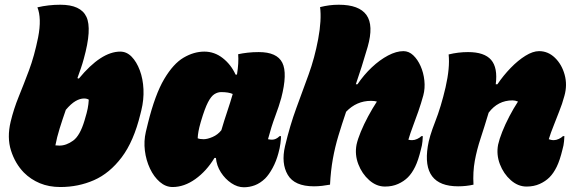

<svg xmlns="http://www.w3.org/2000/svg" viewBox="-20 -780 2430 811"><path d="M573 -298Q545 -183 494 -115.5Q443 -48 377 -19Q311 10 235 10Q187 10 148.5 -6Q110 -22 81 -51Q44 -89 26.5 -144Q9 -199 25 -266Q38 -320 59 -371.5Q80 -423 102.5 -483Q125 -543 141 -622Q149 -663 148 -695Q147 -727 138 -749Q185 -760 235 -760Q321 -760 345 -709Q369 -658 334 -532Q329 -513 322 -492.5Q315 -472 307 -450L313 -448Q407 -562 488 -562Q515 -562 536 -540.5Q557 -519 570.5 -483Q584 -447 586 -403Q588 -359 577 -314ZM335 -364Q318 -364 299 -353Q280 -342 258 -316Q244 -276 232 -237.5Q220 -199 214 -166Q222 -165 231 -165Q260 -165 289 -186Q318 -207 337 -271L339 -278Q347 -304 350.5 -322Q354 -340 355 -359Q347 -364 335 -364Z M843 -562Q886 -562 921 -534.5Q956 -507 975 -465H981Q989 -515 986 -551Q1004 -555 1026 -557.5Q1048 -560 1073 -560Q1150 -560 1172.5 -515Q1195 -470 1168 -366Q1159 -333 1142.5 -289Q1126 -245 1112 -192Q1122 -190 1129 -190Q1146 -190 1161 -205H1167Q1167 -194 1164.5 -174Q1162 -154 1156 -133Q1147 -99 1131.5 -70.5Q1116 -42 1100 -26Q1079 -6 1056.5 2.5Q1034 11 1010 11Q983 11 957 -6.5Q931 -24 913 -52Q895 -80 892 -113H886Q852 -57 805 -23.5Q758 10 709 10Q680 10 655 -11.5Q630 -33 613.5 -68Q597 -103 592 -143.5Q587 -184 596 -223L605 -260Q635 -381 673.5 -446Q712 -511 755.5 -536.5Q799 -562 843 -562ZM815 -196Q824 -192 840 -192Q856 -192 878 -201.5Q900 -211 915 -230Q927 -271 940 -309.5Q953 -348 963 -383Q946 -391 914 -391Q900 -391 886 -382.5Q872 -374 858.5 -348Q845 -322 829 -268L827 -261Q816 -223 815 -196Z M1684 -564Q1707 -564 1725.5 -546.5Q1744 -529 1756.5 -501Q1769 -473 1772.5 -440Q1776 -407 1768 -377Q1759 -344 1747 -309.5Q1735 -275 1725 -249Q1719 -233 1713.5 -217Q1708 -201 1705 -190Q1711 -188 1721 -188Q1731 -188 1742 -193Q1753 -198 1760 -205H1766Q1766 -200 1764.5 -183Q1763 -166 1758 -149Q1747 -103 1733.5 -75.5Q1720 -48 1703 -31Q1686 -14 1661.5 -3Q1637 8 1606 8Q1570 8 1539.5 -19Q1509 -46 1493.5 -86.5Q1478 -127 1486 -169Q1491 -192 1504 -223.5Q1517 -255 1535 -288.5Q1553 -322 1572 -351Q1562 -354 1547 -354Q1486 -354 1442 -308Q1424 -255 1409.5 -207Q1395 -159 1386 -109Q1377 -59 1374 0Q1358 3 1340.5 5Q1323 7 1306 7Q1224 7 1195.5 -41.5Q1167 -90 1184 -163Q1205 -251 1231.5 -323Q1258 -395 1283.5 -465Q1309 -535 1324 -615Q1339 -696 1332 -750Q1352 -755 1371 -757.5Q1390 -760 1411 -760Q1497 -760 1528 -716.5Q1559 -673 1533 -582Q1520 -537 1507.5 -498Q1495 -459 1483 -424H1490Q1517 -464 1550.5 -495.5Q1584 -527 1619 -545.5Q1654 -564 1684 -564Z M1875 -550Q1895 -555 1915.5 -557.5Q1936 -560 1957 -560Q2026 -560 2054.5 -527Q2083 -494 2074 -424H2081Q2106 -461 2137 -493Q2168 -525 2199.5 -544.5Q2231 -564 2257 -564Q2295 -564 2324 -536Q2353 -508 2365 -464.5Q2377 -421 2364 -375Q2355 -341 2341.5 -308Q2328 -275 2320 -253Q2314 -239 2307.5 -220.5Q2301 -202 2298 -192Q2301 -191 2306.5 -189.5Q2312 -188 2319 -188Q2329 -188 2340 -193Q2351 -198 2358 -205H2364Q2364 -200 2362.5 -183Q2361 -166 2356 -149Q2345 -103 2331.5 -75.5Q2318 -48 2301 -31Q2284 -14 2259.5 -3Q2235 8 2204 8Q2168 8 2137.5 -19Q2107 -46 2091.5 -86.5Q2076 -127 2084 -169Q2089 -192 2101.5 -223.5Q2114 -255 2131.5 -288.5Q2149 -322 2168 -351Q2156 -356 2145 -356Q2083 -356 2044 -304Q2026 -244 2010 -195.5Q1994 -147 1985.5 -100.5Q1977 -54 1980 0Q1949 7 1915 7Q1760 7 1787 -162Q1793 -202 1818 -265.5Q1843 -329 1862 -411Q1881 -494 1875 -550Z"/></svg>

Font: Recursive Sn Csl St XBk
Style: Italic
Weight: 1000
Italic angle: -15°
Version: Version 1.085;hotconv 1.1.0;makeotfexe 2.6.0; ttfautohint (v